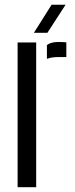

<svg xmlns="http://www.w3.org/2000/svg" viewBox="-20 -776 311 796"><path d="M53 0V-600H130V0ZM174.5 -532V-589.5Q191.5 -602 222 -602Q231 -602 240 -601.5Q249 -601 255 -600.5V-539.5H223Q193.5 -539.5 174.5 -532ZM120.5 -640 194 -756.5H252L176.5 -640Z"/></svg>

Font: Big Shoulders Stencil Display Thin Medium
Style: Regular
Weight: 500
Version: Version 2.001